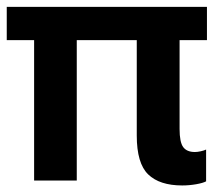

<svg xmlns="http://www.w3.org/2000/svg" viewBox="-20 -535 655 569"><path d="M0 -416H593.3V-514.6H0ZM81.1 0H207.5V-461.9H81.1ZM520 14.6Q540.5 14.6 561.3 11Q582 7.3 590.8 2.4V-91.8Q585 -88.9 575 -86.7Q564.9 -84.5 557.6 -84.5Q533.7 -84.5 522.9 -99.1Q512.2 -113.8 512.2 -152.8V-461.9H385.3V-133.3Q385.3 -50.8 419.2 -18.1Q453.1 14.6 520 14.6Z"/></svg>

Font: Roboto Flex
Style: wght 600 wdth 100 opsz 14.0 GRAD 0.00 slnt 0.00 XTRA 468 XOPQ 96 YOPQ 79 YTLC 514 YTUC 712 YTAS 750 YTDE -203.00 YTFI 738
Weight: 600
Designer: Berlow after Robertson
Foundry: Google
Version: Version 3.100